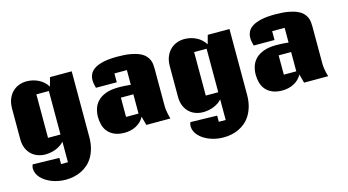

<svg xmlns="http://www.w3.org/2000/svg" viewBox="-97 -1042 3109 1714"><g transform="rotate(-15 1458.0 -185.0)"><path d="M388.7 -49.3Q373.5 -32.2 353.8 -19Q334 -5.9 311.3 3.2Q288.6 12.2 263.7 16.8Q238.8 21.5 213.9 21.5Q179.2 21.5 146.2 10.3Q113.3 -1 87.6 -24.4Q62 -47.9 46.4 -83.7Q30.8 -119.6 30.8 -168.5V-450.7Q30.8 -502 46.6 -540Q62.5 -578.1 88.6 -603.3Q114.7 -628.4 148.4 -640.6Q182.1 -652.8 217.3 -652.8Q245.6 -652.8 273.4 -646.5Q301.3 -640.1 326.4 -627.7Q351.6 -615.2 372.6 -596.4Q393.6 -577.6 408.2 -553.2L430.7 -634.8H631.3V-28.3Q631.3 28.8 619.1 74.5Q606.9 120.1 585.9 155.3Q564.9 190.4 536.4 215.3Q507.8 240.2 474.6 256.1Q441.4 272 404.8 279.3Q368.2 286.6 331.5 286.6Q298.3 286.6 266.4 280.8Q234.4 274.9 205.3 263.9Q176.3 252.9 151.9 237.3Q127.4 221.7 109.4 202.4Q91.3 183.1 81.3 160.6Q71.3 138.2 71.3 113.3Q71.3 102.5 73.2 95.7Q75.2 88.9 79.6 77.6L325.2 83.5V140.6H388.7ZM388.7 -517.6H273.4V-115.7H388.7Z M1150.9 0 1128.9 -81.5Q1116.2 -56.6 1096.7 -38.1Q1077.1 -19.5 1053.2 -7.1Q1029.3 5.4 1002.2 11.5Q975.1 17.6 948.2 17.6Q892.1 17.6 854.2 0.7Q816.4 -16.1 793.7 -43.7Q771 -71.3 761.5 -106.7Q752 -142.1 752 -179.7Q752 -218.3 763.4 -255.6Q774.9 -293 803 -322.5Q831.1 -352.1 878.7 -370.1Q926.3 -388.2 998.5 -388.2Q1023.4 -388.2 1052.2 -386.7Q1081.1 -385.3 1109.9 -381.8V-517.6H994.6V-436L802.2 -436.5Q796.9 -455.6 793.5 -474.1Q790 -492.7 790 -509.8Q790 -539.1 802.5 -565.7Q814.9 -592.3 845.5 -612.3Q876 -632.3 927.5 -644Q979 -655.8 1057.6 -655.8Q1128.4 -655.8 1177.7 -647Q1227.1 -638.2 1259.8 -623.5Q1292.5 -608.9 1311 -589.6Q1329.6 -570.3 1338.9 -549.1Q1348.1 -527.8 1350.3 -506.1Q1352.5 -484.4 1352.5 -464.8V-125.5Q1352.5 -102.1 1355.7 -80.1Q1358.9 -58.1 1362.8 -40Q1367.7 -19 1373.5 0ZM994.6 -293.9V-115.7H1109.9V-293.9Z M1846.7 -49.3Q1831.5 -32.2 1811.8 -19Q1792 -5.9 1769.3 3.2Q1746.6 12.2 1721.7 16.8Q1696.8 21.5 1671.9 21.5Q1637.2 21.5 1604.2 10.3Q1571.3 -1 1545.7 -24.4Q1520 -47.9 1504.4 -83.7Q1488.8 -119.6 1488.8 -168.5V-450.7Q1488.8 -502 1504.6 -540Q1520.5 -578.1 1546.6 -603.3Q1572.8 -628.4 1606.4 -640.6Q1640.1 -652.8 1675.3 -652.8Q1703.6 -652.8 1731.4 -646.5Q1759.3 -640.1 1784.4 -627.7Q1809.6 -615.2 1830.6 -596.4Q1851.6 -577.6 1866.2 -553.2L1888.7 -634.8H2089.4V-28.3Q2089.4 28.8 2077.1 74.5Q2064.9 120.1 2043.9 155.3Q2022.9 190.4 1994.4 215.3Q1965.8 240.2 1932.6 256.1Q1899.4 272 1862.8 279.3Q1826.2 286.6 1789.6 286.6Q1756.3 286.6 1724.4 280.8Q1692.4 274.9 1663.3 263.9Q1634.3 252.9 1609.9 237.3Q1585.4 221.7 1567.4 202.4Q1549.3 183.1 1539.3 160.6Q1529.3 138.2 1529.3 113.3Q1529.3 102.5 1531.2 95.7Q1533.2 88.9 1537.6 77.6L1783.2 83.5V140.6H1846.7ZM1846.7 -517.6H1731.4V-115.7H1846.7Z M2608.9 0 2586.9 -81.5Q2574.2 -56.6 2554.7 -38.1Q2535.2 -19.5 2511.2 -7.1Q2487.3 5.4 2460.2 11.5Q2433.1 17.6 2406.2 17.6Q2350.1 17.6 2312.3 0.7Q2274.4 -16.1 2251.7 -43.7Q2229 -71.3 2219.5 -106.7Q2210 -142.1 2210 -179.7Q2210 -218.3 2221.4 -255.6Q2232.9 -293 2261 -322.5Q2289.1 -352.1 2336.7 -370.1Q2384.3 -388.2 2456.5 -388.2Q2481.4 -388.2 2510.3 -386.7Q2539.1 -385.3 2567.9 -381.8V-517.6H2452.6V-436L2260.3 -436.5Q2254.9 -455.6 2251.5 -474.1Q2248 -492.7 2248 -509.8Q2248 -539.1 2260.5 -565.7Q2272.9 -592.3 2303.5 -612.3Q2334 -632.3 2385.5 -644Q2437 -655.8 2515.6 -655.8Q2586.4 -655.8 2635.7 -647Q2685.1 -638.2 2717.8 -623.5Q2750.5 -608.9 2769 -589.6Q2787.6 -570.3 2796.9 -549.1Q2806.2 -527.8 2808.3 -506.1Q2810.5 -484.4 2810.5 -464.8V-125.5Q2810.5 -102.1 2813.7 -80.1Q2816.9 -58.1 2820.8 -40Q2825.7 -19 2831.5 0ZM2452.6 -293.9V-115.7H2567.9V-293.9Z"/></g></svg>

Font: Coda Caption ExtraBold
Style: Regular
Weight: 800
Designer: vernon adams
Foundry: vernon adams
Version: Version 1.002